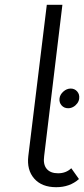

<svg xmlns="http://www.w3.org/2000/svg" viewBox="-20 -770 350 800"><path d="M214 10Q154 10 122.5 -26Q91 -62 98 -120L175 -750H240L164 -120Q159 -85 174.5 -66.5Q190 -48 222 -48Q255 -48 277 -69L309 -24Q271 10 214 10ZM264 -319Q247 -319 236.5 -331Q226 -343 228 -360Q230 -376 244 -388.5Q258 -401 274.5 -401Q291 -401 301.5 -389Q312 -377 310 -360Q309 -349 302 -339.5Q295 -330 285 -324.5Q275 -319 264 -319Z"/></svg>

Font: Orkney Light
Style: LightItalic
Weight: 300
Designer: Samuel Oakes and Alfredo Marco Pradil
Foundry: Alfredo Marco Pradil
Version: 1.0; ttfautohint (v1.5)